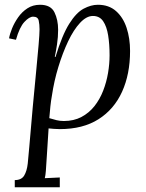

<svg xmlns="http://www.w3.org/2000/svg" viewBox="-20 -531 611 806"><path d="M42 255V225Q70 225 81.5 206Q93 187 96.5 155.5Q100 124 103 85Q110 -1 117.5 -81.5Q125 -162 131.5 -228.5Q138 -295 142 -342Q146 -389 146 -408Q146 -428 142.5 -444.5Q139 -461 119 -461Q103 -461 82.5 -439Q62 -417 47 -364L18 -370Q21 -388 30.5 -411.5Q40 -435 56 -458Q72 -481 95 -496Q118 -511 148 -511Q193 -511 208.5 -479.5Q224 -448 224 -406Q224 -376 219.5 -345.5Q215 -315 210 -292H213Q241 -384 270.5 -431Q300 -478 331 -494.5Q362 -511 391 -511Q437 -511 467 -484.5Q497 -458 511.5 -414Q526 -370 526 -317Q526 -220 492.5 -146Q459 -72 393.5 -30.5Q328 11 231 11Q218 11 206.5 10Q195 9 184 8Q179 84 176.5 125.5Q174 167 172.5 186.5Q171 206 168 217Q184 216 199.5 215.5Q215 215 231 214V255ZM248 -23Q290 -23 322 -40Q354 -57 376.5 -85.5Q399 -114 413 -150Q427 -186 433.5 -224.5Q440 -263 440 -299Q440 -345 434 -382.5Q428 -420 413 -442Q398 -464 370 -464Q343 -464 316 -435Q289 -406 266 -357.5Q243 -309 225 -250Q207 -191 198 -130Q194 -108 191.5 -84.5Q189 -61 187 -35Q203 -30 217.5 -26.5Q232 -23 248 -23Z"/></svg>

Font: Lora Italic
Style: Italic
Weight: 400
Italic angle: -3°
Designer: Olga Karpushina, Alexei Vanyashin (Cyrillic)
Foundry: Cyreal
Version: Version 2.210; ttfautohint (v1.8.1.43-b0c9)